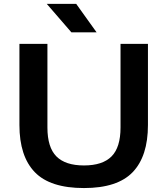

<svg xmlns="http://www.w3.org/2000/svg" viewBox="-20 -968 870 998"><path d="M416.5 9.5Q240.5 9.5 160.8 -73.2Q81 -156 81 -318V-740H226.5V-305.5Q226.5 -202 273.2 -155Q320 -108 416.5 -108Q513 -108 559.8 -155Q606.5 -202 606.5 -305.5V-740H749V-318Q749 -156 669.8 -73.2Q590.5 9.5 416.5 9.5ZM351 -800 223 -948H376L482 -800Z"/></svg>

Font: Encode Sans Exp SmBold
Style: Regular
Weight: 600
Width: 7
Designer: Multiple Designers
Foundry: Impallari Type
Version: Version 3.002; ttfautohint (v1.8.3) -l 8 -r 50 -G 200 -x 14 